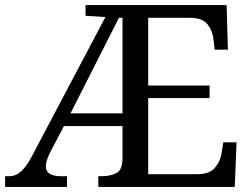

<svg xmlns="http://www.w3.org/2000/svg" viewBox="-20 -734 991 754"><path d="M0 0V-42H16Q42 -42 63 -61Q84 -80 105 -120L394 -667L316 -672V-714H870L875 -539H823L818 -582Q814 -615 794.5 -639Q775 -663 730 -664H562V-398H803V-349H562V-50H755Q802 -50 823.5 -74.5Q845 -99 850 -132L857 -175H909L902 0H366V-42H379Q412 -42 436 -53.5Q460 -65 461 -109V-239H231L176 -134Q168 -118 164 -104Q160 -90 160 -81Q160 -42 220 -42H243V0ZM257 -289H461V-664H447Z"/></svg>

Font: Noto Serif Khojki
Style: Regular
Weight: 400
Designer: Juan Bruce
Version: Version 2.002